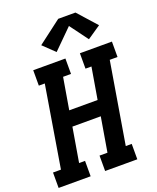

<svg xmlns="http://www.w3.org/2000/svg" viewBox="-179 -1082 966 1183"><g transform="rotate(-20 304.5 -490.0)"><path d="M-4 0V-101H48L136 -634H97V-735H308V-634H256L221 -427H407L442 -634H403V-735H613V-634H562L473 -101H512V0H301V-101H353L391 -326H205L167 -101H206V0ZM271 -791 196 -863 350 -980H463L573 -857L485 -797L397 -916Z"/></g></svg>

Font: Iosevka Etoile Oblique
Style: Bold
Weight: 700
Italic angle: -9°
Designer: Belleve Invis
Foundry: Belleve Invis
Version: Version 15.5.2; ttfautohint (v1.8.4)